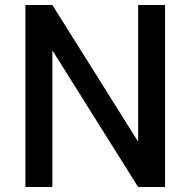

<svg xmlns="http://www.w3.org/2000/svg" viewBox="-20 -750 764 770"><path d="M82 0V-730H190L532 -185H534V-730H642V0H534L192 -545H190V0Z"/></svg>

Font: M PLUS 1p Medium
Style: Regular
Weight: 500
Version: Version 1.062